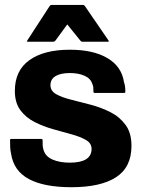

<svg xmlns="http://www.w3.org/2000/svg" viewBox="-20 -745 580 782"><path d="M25.5 -179H147.5Q153.5 -179 153.5 -174.5Q153.5 -162 153.8 -154Q154 -146 157 -135.5Q164.5 -108 193.8 -95.2Q223 -82.5 264 -82.5Q353 -82.5 353 -138.5Q353 -161.5 330.2 -174.8Q307.5 -188 272 -197.8Q236.5 -207.5 196.5 -218.8Q156.5 -230 121 -248Q85.5 -266 63 -296.2Q40.5 -326.5 40.5 -374.5Q40.5 -458 100 -500.2Q159.5 -542.5 264 -542.5Q360 -542.5 417.8 -508.2Q475.5 -474 485 -410.5Q487.5 -403.5 489 -394.5Q490.5 -385.5 490.5 -371Q490.5 -366.5 485.5 -366.5H366Q360.5 -366.5 360.5 -371.5Q360.5 -382.5 360 -389Q359.5 -395.5 356 -403Q349.5 -425 324.8 -436.2Q300 -447.5 264.5 -447.5Q227 -447.5 206.2 -435Q185.5 -422.5 185.5 -398Q185.5 -374.5 209.2 -361.2Q233 -348 270.5 -338.8Q308 -329.5 350.2 -318.2Q392.5 -307 430 -288Q467.5 -269 491.5 -236.2Q515.5 -203.5 515.5 -151Q515.5 -64 452.8 -23.2Q390 17.5 271 17.5Q159.5 17.5 97.5 -15.8Q35.5 -49 25 -119.5Q22 -132.5 21.5 -146.2Q21 -160 21 -175Q21 -179 25.5 -179ZM254 -645.5 206 -580Q202 -575 196.5 -575H94Q87.5 -575 91 -580L182 -720Q185.5 -725 189 -725H319Q322.5 -725 326 -720L422 -580Q425.5 -575 419 -575H316.5Q312.5 -575 310.5 -576.5Q308.5 -578 307 -580Z"/></svg>

Font: MFEK Sans
Style: Bold
Weight: 700
Designer: Owen Earl
Foundry: indestructible type*
Version: Version 0.001; ttfautohint (v1.8.4.7-5d5b)